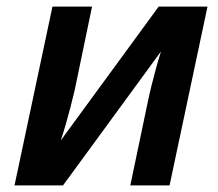

<svg xmlns="http://www.w3.org/2000/svg" viewBox="-20 -562 662 582"><path d="M24 0 139 -542H259L206 -287Q201 -265 194 -238.5Q187 -212 179.5 -185.5Q172 -159 164 -136L461 -542H609L494 0H375L428 -253Q433 -277 439.5 -303.5Q446 -330 453.5 -357Q461 -384 468 -406L171 0Z"/></svg>

Font: Noto Sans Display SemiBold
Style: Italic
Weight: 600
Italic angle: -12°
Designer: Monotype Design Team
Foundry: Monotype Imaging Inc.
Version: Version 2.003